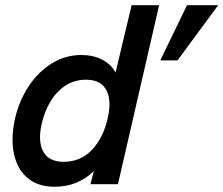

<svg xmlns="http://www.w3.org/2000/svg" viewBox="-20 -710 861 740"><path d="M28.3 -172.4Q28.3 -210.4 38.1 -253.9Q53.7 -320.8 89.8 -376.5Q126 -432.1 178.7 -465.1Q231.4 -498 293.5 -498Q338.9 -498 373.5 -480.2Q408.2 -462.4 425.3 -430.2L487.3 -689.9H593.3L434.6 0H328.6L341.8 -50.8Q279.8 9.8 190.4 9.8Q137.2 9.8 100.8 -13.4Q64.5 -36.6 46.4 -77.9Q28.3 -119.1 28.3 -172.4ZM597.7 -477.1 700.7 -689.9H820.8L664.1 -477.1ZM395 -253.9Q401.9 -283.7 401.9 -308.1Q401.9 -352.1 379.6 -377.4Q357.4 -402.8 311 -402.8Q267.6 -402.8 232.9 -380.4Q198.2 -357.9 175 -319.8Q151.9 -281.7 141.1 -234.4Q134.3 -205.6 134.3 -181.2Q134.3 -137.2 156.7 -111.8Q179.2 -86.4 225.6 -86.4Q291 -86.4 334.7 -132.8Q378.4 -179.2 395 -253.9Z"/></svg>

Font: Acari Sans SemiBold
Style: Italic
Weight: 600
Italic angle: -13°
Designer: Alfredo Marco Pradil and Stefan Peev
Foundry: Hanken Design Co.
Version: Version 1.045;January 11, 2019;FontCreator 11.5.0.2425 64-bi